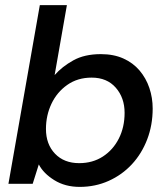

<svg xmlns="http://www.w3.org/2000/svg" viewBox="-20 -720 651 752"><path d="M292 12Q235 12 192.5 -14.5Q150 -41 132 -76L108 0H13L136 -700H242L194 -426Q223 -459 267 -483.5Q311 -508 375 -508Q425 -508 463 -491Q501 -474 526.5 -444Q552 -414 565 -375.5Q578 -337 578 -295Q578 -230 556.5 -174Q535 -118 496.5 -76.5Q458 -35 405.5 -11.5Q353 12 292 12ZM290 -81Q343 -81 383 -107Q423 -133 445.5 -177.5Q468 -222 468 -278Q468 -337 433.5 -376.5Q399 -416 339 -416Q284 -416 243.5 -387.5Q203 -359 181.5 -313.5Q160 -268 160 -215Q160 -155 195.5 -118Q231 -81 290 -81Z"/></svg>

Font: Rethink Sans Medium
Style: Italic
Weight: 500
Italic angle: -10°
Designer: The Rethink Sans project authors (Hans Thiessen). DM Sans designed by Colophon Foundry.
Foundry: Rethink Communications LLC
Version: Version 1.001